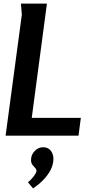

<svg xmlns="http://www.w3.org/2000/svg" viewBox="-20 -752 498 1064"><path d="M240 -732 156 -99H428L415 0H11L101 -671L96 -732ZM218 64Q247 64 261.5 83Q276 102 276 128Q276 160 260 190.5Q244 221 218 247Q192 273 163 292L135 258Q144 251 155 239Q166 227 174 215Q182 203 182 195Q182 186 174.5 178.5Q167 171 159.5 161Q152 151 152 134Q152 106 172 85Q192 64 218 64Z"/></svg>

Font: Rosario
Style: Bold Italic
Weight: 700
Italic angle: -8.05°
Designer: Hector Gatti
Foundry: Omnibus Type
Version: Version 1.101; ttfautohint (v1.8.1.43-b0c9)